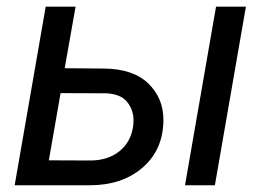

<svg xmlns="http://www.w3.org/2000/svg" viewBox="-20 -548 798 568"><path d="M203.6 -528.3H115.2L23.4 0H246.6C308.1 0 358.9 -16.6 398.4 -49.3C438 -82 459.5 -125 462.9 -178.7C463.4 -183.6 463.4 -189 463.4 -193.8C463.4 -236.8 448.2 -272.5 418.5 -301.3C388.7 -330.1 344.7 -344.7 287.1 -345.2L171.4 -346.2ZM707.5 -528.3H619.1L527.3 0H615.7ZM294.4 -272C322.8 -270.5 343.3 -262.2 356 -246.6C368.7 -231 375 -212.4 375 -191.9C375 -186.5 374.5 -181.2 374 -175.3C369.6 -144.5 356.9 -120.1 335 -102.1C313 -83.5 284.2 -73.7 249.5 -73.2L124.5 -73.7L159.2 -272.5Z"/></svg>

Font: Roboto
Style: Italic
Weight: 400
Italic angle: -12°
Designer: Google
Version: Version 2.137; 2017